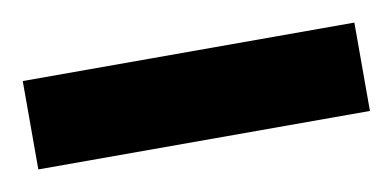

<svg xmlns="http://www.w3.org/2000/svg" viewBox="-29 -34 406 199"><g transform="rotate(-10 174.5 65.5)"><path d="M0 112V19H349V112Z"/></g></svg>

Font: Bricolage Grotesque 12pt Condensed Medium
Style: Regular
Weight: 500
Width: 3
Designer: Mathieu Triay
Foundry: Atelier Triay
Version: Version 1.001; ttfautohint (v1.8.4.7-5d5b);gftools[0.9.33.de